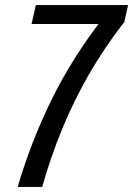

<svg xmlns="http://www.w3.org/2000/svg" viewBox="-20 -740 527 760"><path d="M50 0Q102 -178 184 -345Q266 -512 389 -670L432 -645H105L122 -720H487L472 -653Q392 -550 331 -443.5Q270 -337 225 -227Q180 -117 147 0Z"/></svg>

Font: Instrument Sans Condensed Medium
Style: Italic
Weight: 500
Width: 3
Italic angle: -13°
Designer: Rodrigo Fuenzalida
Foundry: fragTYPE
Version: Version 1.000;gftools[0.9.28]